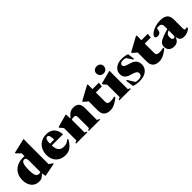

<svg xmlns="http://www.w3.org/2000/svg" viewBox="310 -2122 3524 3524"><g transform="rotate(-45 2072.0 -360.0)"><path d="M363.5 -393.5Q363.5 -429.5 351.2 -449.5Q339 -469.5 312 -469.5Q290 -469.5 273.5 -451.8Q257 -434 247.8 -391Q238.5 -348 238.5 -271.5Q238.5 -201 248 -160.8Q257.5 -120.5 276.8 -103.8Q296 -87 326 -87Q343.5 -87 360.2 -92.5Q377 -98 388.5 -109V-84.5Q362 -53 341.2 -33.2Q320.5 -13.5 303 -3Q285.5 7.5 267.8 11.2Q250 15 229.5 15Q165.5 15 119.5 -14.8Q73.5 -44.5 48.8 -98.5Q24 -152.5 24 -223.5Q24 -293.5 47.2 -347Q70.5 -400.5 111.2 -436.8Q152 -473 206 -491.5Q260 -510 322 -510Q353.5 -510 383.8 -506Q414 -502 444 -493.5Q474 -485 504.5 -471H363.5V-580.5Q357 -587.5 344.2 -600.5Q331.5 -613.5 315.5 -628.5Q299.5 -643.5 284 -657V-676L560 -740H575L572.5 -628V-92Q577.5 -88 585.5 -82.2Q593.5 -76.5 603.2 -70Q613 -63.5 622.8 -57.2Q632.5 -51 641.5 -45.5V-28.5L394.5 20H379L363.5 -74Z M929.5 -510Q997.5 -510 1044 -483.8Q1090.5 -457.5 1116.2 -408.2Q1142 -359 1147 -291.5H809V-337L1063 -340.5L966 -312.5Q964 -373 958 -406.5Q952 -440 941 -453.8Q930 -467.5 912.5 -467.5Q894.5 -467.5 881.5 -455.8Q868.5 -444 861.8 -410.5Q855 -377 855 -311Q855 -242 871.8 -199.5Q888.5 -157 921.5 -137.2Q954.5 -117.5 1002.5 -117.5Q1028.5 -117.5 1049.8 -122.5Q1071 -127.5 1092 -139.8Q1113 -152 1137 -173.5L1153 -156.5Q1117.5 -95 1081 -57.2Q1044.5 -19.5 1004.2 -2.2Q964 15 915.5 15Q838.5 15 781.5 -16Q724.5 -47 693.5 -103.8Q662.5 -160.5 662.5 -237.5Q662.5 -310 692.5 -372.2Q722.5 -434.5 782 -472.2Q841.5 -510 929.5 -510Z M1449.5 -382.5V-35L1488 -17.5V0H1195.5V-17.5L1240.5 -37V-357.5Q1231 -370.5 1215.5 -389Q1200 -407.5 1183.5 -425V-442.5L1427.5 -510H1442.5ZM1525.5 -17.5 1563.5 -35V-318Q1563.5 -341 1557.2 -354Q1551 -367 1538.5 -372.2Q1526 -377.5 1506.5 -377.5Q1488 -377.5 1469.8 -373Q1451.5 -368.5 1428 -356.5L1423.5 -368.5Q1461 -415 1488 -442.5Q1515 -470 1537.2 -483.8Q1559.5 -497.5 1582 -501.8Q1604.5 -506 1633 -506Q1700 -506 1736.2 -467.5Q1772.5 -429 1772.5 -357.5V-37L1817.5 -17.5V0H1525.5Z M2116 -160Q2116 -130.5 2135 -115.8Q2154 -101 2195 -101Q2217.5 -101 2243.2 -104.2Q2269 -107.5 2303 -116.5V-88Q2251 -48.5 2211.5 -26Q2172 -3.5 2139.2 5.8Q2106.5 15 2075 15Q2022 15 1984.8 -2.5Q1947.5 -20 1927.8 -55.8Q1908 -91.5 1908 -146.5V-383.5L1826 -453.5V-471Q1834 -476 1856.5 -488Q1879 -500 1909.8 -516.8Q1940.5 -533.5 1974 -551.8Q2007.5 -570 2039.8 -587.8Q2072 -605.5 2097 -619H2116V-484ZM2033 -408V-495H2283L2271.5 -408Z M2465.5 -553.5Q2421 -553.5 2394.5 -581.5Q2368 -609.5 2368 -648.5Q2368 -686 2394.5 -712Q2421 -738 2465.5 -738Q2510.5 -738 2536.2 -712Q2562 -686 2562 -648.5Q2562 -609.5 2536.2 -581.5Q2510.5 -553.5 2465.5 -553.5ZM2575 -510 2573.5 -399.5V-36L2614.5 -17.5V0H2319V-17.5L2364.5 -37V-359.5Q2358.5 -367.5 2350.8 -376.8Q2343 -386 2332.5 -398.2Q2322 -410.5 2307.5 -427.5V-445L2558 -510Z M2883 -510Q2929 -510 2962.2 -504.2Q2995.5 -498.5 3030.5 -486.5L3049.5 -350H3028L2942.5 -482L2990 -439.5Q2964 -459 2939.5 -467.2Q2915 -475.5 2891 -475.5Q2848.5 -475.5 2827.8 -462.5Q2807 -449.5 2807 -422.5Q2807 -407 2815.8 -394.5Q2824.5 -382 2850.8 -370Q2877 -358 2931 -343.5Q2971.5 -332.5 2999.5 -316.2Q3027.5 -300 3044.8 -278.5Q3062 -257 3070 -230.5Q3078 -204 3078 -172Q3078 -115.5 3047.8 -73.5Q3017.5 -31.5 2963.5 -8.2Q2909.5 15 2837.5 15Q2785 15 2746.8 7.8Q2708.5 0.5 2682.5 -11.5L2660 -166H2682.5L2778 -12.5L2735.5 -45Q2751 -36.5 2767.5 -30.8Q2784 -25 2801.5 -22.2Q2819 -19.5 2835.5 -19.5Q2879 -19.5 2905 -37.8Q2931 -56 2931 -94Q2931 -109 2925 -120.8Q2919 -132.5 2905.2 -142.8Q2891.5 -153 2867.5 -162.8Q2843.5 -172.5 2807 -182Q2758.5 -194.5 2726.8 -214.5Q2695 -234.5 2679.5 -263.5Q2664 -292.5 2664 -331.5Q2664 -385.5 2692.2 -425.5Q2720.5 -465.5 2770 -487.8Q2819.5 -510 2883 -510Z M3385.5 -160Q3385.5 -130.5 3404.5 -115.8Q3423.5 -101 3464.5 -101Q3487 -101 3512.8 -104.2Q3538.5 -107.5 3572.5 -116.5V-88Q3520.5 -48.5 3481 -26Q3441.5 -3.5 3408.8 5.8Q3376 15 3344.5 15Q3291.5 15 3254.2 -2.5Q3217 -20 3197.2 -55.8Q3177.5 -91.5 3177.5 -146.5V-383.5L3095.5 -453.5V-471Q3103.5 -476 3126 -488Q3148.5 -500 3179.2 -516.8Q3210 -533.5 3243.5 -551.8Q3277 -570 3309.2 -587.8Q3341.5 -605.5 3366.5 -619H3385.5V-484ZM3302.5 -408V-495H3552.5L3541 -408Z M3885 -308.5 3881.5 -276Q3852 -265 3833.8 -254Q3815.5 -243 3806 -230.2Q3796.5 -217.5 3793 -202Q3789.5 -186.5 3789.5 -167Q3789.5 -129.5 3800.5 -114Q3811.5 -98.5 3832 -98.5Q3842.5 -98.5 3850.5 -103.8Q3858.5 -109 3862.8 -120.2Q3867 -131.5 3867 -150V-381.5Q3867 -413.5 3848.5 -432.8Q3830 -452 3791.5 -452Q3772 -452 3757 -450.8Q3742 -449.5 3730 -447L3747 -483Q3742 -441.5 3737.8 -418.2Q3733.5 -395 3729 -382.8Q3724.5 -370.5 3718.5 -362.5Q3710 -350.5 3692.8 -342.5Q3675.5 -334.5 3653.5 -334.5Q3624 -334.5 3610.8 -343.8Q3597.5 -353 3597.5 -368.5Q3597.5 -392 3621.2 -416.8Q3645 -441.5 3685.2 -462.8Q3725.5 -484 3777 -497Q3828.5 -510 3884 -510Q3955.5 -510 3997.8 -489.2Q4040 -468.5 4058 -431Q4076 -393.5 4076 -342.5V-98.5Q4076 -88 4079.2 -81Q4082.5 -74 4089 -70.5Q4095.5 -67 4105 -67Q4114.5 -67 4124.2 -69.2Q4134 -71.5 4144.5 -76V-43.5Q4107.5 -14 4071.2 0.5Q4035 15 3989.5 15Q3947 15 3921 0.2Q3895 -14.5 3883 -45.8Q3871 -77 3869.5 -126L3878.5 -120.5Q3867.5 -72.5 3847.8 -43Q3828 -13.5 3800.5 0.2Q3773 14 3738 14Q3665 14 3628.2 -21.5Q3591.5 -57 3591.5 -117Q3591.5 -146.5 3602.2 -170.5Q3613 -194.5 3643.2 -216Q3673.5 -237.5 3731.8 -260Q3790 -282.5 3885 -308.5Z"/></g></svg>

Font: Newsreader 60pt ExtraBold
Style: Regular
Weight: 800
Designer: Hugues Gentile
Foundry: Production Type
Version: Version 1.003